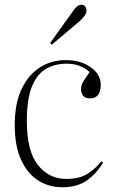

<svg xmlns="http://www.w3.org/2000/svg" viewBox="-20 -774 486 808"><path d="M242 14Q185 14 140 -15Q95 -44 68.5 -102Q42 -160 42 -247Q42 -338 70.5 -398.5Q99 -459 147.5 -490Q196 -521 255 -521Q321 -521 362.5 -490.5Q404 -460 404 -418Q404 -387 392 -373.5Q380 -360 360 -360Q338 -360 329.5 -371.5Q321 -383 321 -399Q321 -416 331 -432Q341 -448 357 -471Q338 -488 314.5 -497Q291 -506 259 -506Q213 -506 175 -485Q137 -464 115 -411.5Q93 -359 93 -265Q93 -138 139.5 -79.5Q186 -21 259 -21Q317 -21 352 -45Q387 -69 406 -95L414 -90Q386 -43 345.5 -14.5Q305 14 242 14ZM198 -586 191 -593 290 -731Q306 -754 322 -754Q333 -754 338.5 -747Q344 -740 344 -729Q344 -710 314 -684Z"/></svg>

Font: Literata 72pt ExtraLight
Style: Regular
Weight: 200
Designer: Latin by Veronika Burian and Jose Scaglione. Greek by Irene Vlachou. Cyrillic by Vera Evstafieva.
Foundry: TypeTogether
Version: Version 3.002